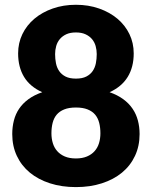

<svg xmlns="http://www.w3.org/2000/svg" viewBox="-20 -756 620 784"><path d="M290 8Q232 8 184 -7.5Q136 -23 101.8 -51.2Q67.5 -79.5 48.8 -119.5Q30 -159.5 30 -208.5Q30 -238 36.8 -264.2Q43.5 -290.5 58.2 -312.2Q73 -334 96.2 -351Q119.5 -368 152.5 -379.5Q102.5 -402 78.2 -442Q54 -482 54 -538Q54 -580.5 71.5 -616.8Q89 -653 120.5 -679.5Q152 -706 195.2 -721.2Q238.5 -736.5 290 -736.5Q341.5 -736.5 384.8 -721.2Q428 -706 459.5 -679.5Q491 -653 508.5 -616.8Q526 -580.5 526 -538Q526 -482 501.5 -442Q477 -402 427.5 -379.5Q460 -368 483.2 -351Q506.5 -334 521.2 -312.2Q536 -290.5 543 -264.2Q550 -238 550 -208.5Q550 -159.5 531.2 -119.5Q512.5 -79.5 478.2 -51.2Q444 -23 396 -7.5Q348 8 290 8ZM290 -109Q316 -109 335 -117Q354 -125 366.2 -138.8Q378.5 -152.5 384.2 -171.2Q390 -190 390 -211.5Q390 -235 385 -254.5Q380 -274 368.5 -287.8Q357 -301.5 337.8 -309.2Q318.5 -317 290 -317Q261.5 -317 242.2 -309.2Q223 -301.5 211.5 -287.8Q200 -274 195 -254.5Q190 -235 190 -211.5Q190 -190 195.8 -171.2Q201.5 -152.5 213.8 -138.8Q226 -125 244.8 -117Q263.5 -109 290 -109ZM290 -435Q316 -435 332.5 -443.5Q349 -452 358.5 -466Q368 -480 371.5 -498Q375 -516 375 -535Q375 -552 370.5 -568Q366 -584 355.8 -596.2Q345.5 -608.5 329.2 -616Q313 -623.5 290 -623.5Q266.5 -623.5 250.5 -616Q234.5 -608.5 224.2 -596.2Q214 -584 209.5 -568Q205 -552 205 -535Q205 -516 208.5 -498Q212 -480 221.5 -466Q231 -452 247.5 -443.5Q264 -435 290 -435Z"/></svg>

Font: LatoHex
Style: Regular
Weight: 900
Designer: Lukasz Dziedzic
Foundry: tyPoland Lukasz Dziedzic
Version: Version 1.104; Western+Polish opensource